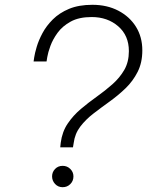

<svg xmlns="http://www.w3.org/2000/svg" viewBox="-20 -770 624 800"><path d="M231 -156 233 -175Q239 -221 262 -255Q285 -289 317 -316Q349 -343 383.5 -367.5Q418 -392 448.5 -419Q479 -446 498 -479Q517 -512 517 -557Q517 -622 472.5 -660.5Q428 -699 362 -699Q309 -699 274.5 -680Q240 -661 220 -633.5Q200 -606 190 -578.5Q180 -551 177 -532.5Q174 -514 174 -514H120Q120 -514 122.5 -531Q125 -548 133 -575Q141 -602 157 -632Q173 -662 200 -689Q227 -716 267.5 -733Q308 -750 365 -750Q426 -750 473 -725.5Q520 -701 546.5 -658.5Q573 -616 573 -560Q573 -509 553.5 -470.5Q534 -432 503.5 -402.5Q473 -373 437.5 -347.5Q402 -322 369.5 -297Q337 -272 314.5 -242.5Q292 -213 287 -174L284 -156ZM241 10Q222 10 209.5 -3.5Q197 -17 197 -35Q197 -53 209.5 -66Q222 -79 241 -79Q260 -79 273 -66Q286 -53 286 -35Q286 -16 273 -3Q260 10 241 10Z"/></svg>

Font: Be Vietnam Pro ExtraLight
Style: Italic
Weight: 200
Italic angle: -12°
Designer: Lam Bao, Tony Le, Vietanh Nguyen
Foundry: Yellow Type Foundry
Version: Version 1.002; ttfautohint (v1.8.3)